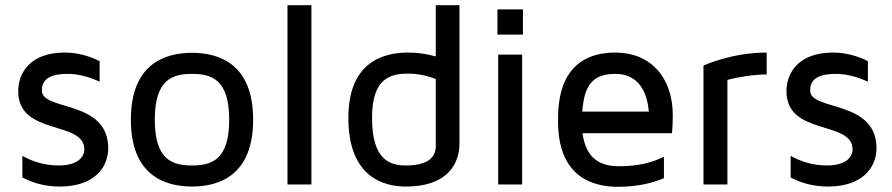

<svg xmlns="http://www.w3.org/2000/svg" viewBox="-20 -709 3429 738"><path d="M229 -507C97 -507 50 -430 50 -358C50 -186 304 -247 304 -135C304 -102 274 -73 206 -73C144 -73 98 -92 66 -110V-27C101 -8 149 8 210 8C347 8 396 -70 396 -139C396 -327 141 -281 141 -361C141 -395 159 -425 240 -425C284 -425 326 -412 363 -395V-474C323 -494 277 -507 229 -507Z M718 -506C611 -506 483 -461 483 -249C483 -37 611 8 718 8C825 8 953 -37 953 -249C953 -461 825 -506 718 -506ZM718 -73C643 -73 575 -94 575 -249C575 -404 643 -425 718 -425C793 -425 861 -404 861 -249C861 -94 793 -73 718 -73Z M1085 -689V0H1177V-689Z M1319 -256C1319 -26 1457 8 1540 8C1731 8 1746 -116 1746 -154V-689H1655V-492C1620 -502 1585 -507 1548 -507C1444 -507 1319 -463 1319 -256ZM1410 -256C1410 -405 1477 -426 1548 -426C1585 -426 1621 -419 1655 -405V-148C1655 -98 1616 -73 1540 -73C1479 -73 1410 -94 1410 -256Z M1895 0H1987V-499H1895ZM1990 -673H1892V-576H1990Z M2360 -70C2294 -70 2233 -93 2219 -197H2563C2565 -219 2566 -242 2566 -266C2566 -412 2480 -507 2346 -507C2125 -507 2125 -308 2125 -243C2125 -35 2250 9 2355 9C2426 9 2485 -4 2532 -24V-107C2490 -85 2434 -70 2360 -70ZM2346 -425C2445 -425 2469 -338 2474 -280H2218C2226 -387 2262 -425 2346 -425Z M2776 -402C2815 -412 2868 -422 2927 -423V-507C2793 -507 2689 -459 2684 -457V0H2776Z M3182 -507C3050 -507 3003 -430 3003 -358C3003 -186 3257 -247 3257 -135C3257 -102 3227 -73 3159 -73C3097 -73 3051 -92 3019 -110V-27C3054 -8 3102 8 3163 8C3300 8 3349 -70 3349 -139C3349 -327 3094 -281 3094 -361C3094 -395 3112 -425 3193 -425C3237 -425 3279 -412 3316 -395V-474C3276 -494 3230 -507 3182 -507Z"/></svg>

Font: Maven Pro
Style: Medium
Weight: 500
Designer: Joe Prince
Foundry: Joe Prince
Version: Version 1.003